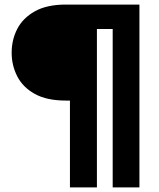

<svg xmlns="http://www.w3.org/2000/svg" viewBox="-20 -720 697 840"><path d="M286 100V-280H268Q185 -280 132.5 -309Q80 -338 55.5 -386Q31 -434 31 -489Q31 -546 55.5 -593.5Q80 -641 132.5 -670.5Q185 -700 268 -700H590V100H473V-593H404V100Z"/></svg>

Font: DM Sans 20pt ExtraBold
Style: Regular
Weight: 800
Version: Version 4.004;gftools[0.9.30]